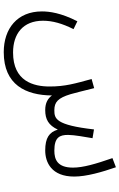

<svg xmlns="http://www.w3.org/2000/svg" viewBox="178 -600 654 1051"><g transform="rotate(90 505.5 -75.0)"><path d="M266 232C445 232 502 111 503 -32C519 -10 543 5 583 5C634 5 666 -13 690 -64C704 -17 735 5 804 5C869 5 947 -29 947 -154C947 -221 922 -307 896 -382L846 -363C878 -271 898 -202 898 -147C898 -61 853 -45 805 -45C732 -45 719 -74 719 -120C719 -154 731 -218 737 -254L689 -262C665 -52 630 -45 584 -45C539 -45 517 -65 496 -134C487 -166 482 -187 463 -263L413 -249C438 -158 454 -104 454 -19C454 68 426 181 268 181C166 181 94 127 94 17C94 -35 109 -88 140 -150L97 -171C51 -81 43 -18 43 23C43 158 137 232 266 232Z"/></g></svg>

Font: Noto Sans Arabic UI Cn Lt
Style: Regular
Weight: 300
Width: 3
Designer: Monotype Design Team, Nadine Chahine and Nizar Qandah
Foundry: Monotype Imaging Inc.
Version: Version 2.010